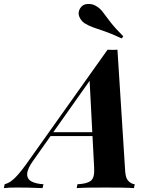

<svg xmlns="http://www.w3.org/2000/svg" viewBox="-112 -969 785 989"><path d="M60 -143Q29 -100 28 -73.5Q27 -47 50 -34.5Q73 -22 112 -20L107 0Q65 -2 34.5 -2.5Q4 -3 -23 -3Q-46 -3 -61 -2.5Q-76 -2 -92 0L-88 -20Q-70 -25 -54.5 -36Q-39 -47 -19.5 -69Q0 -91 25 -126L442 -713Q455 -712 468.5 -712Q482 -712 493 -713L533 -84Q536 -48 551.5 -34.5Q567 -21 582 -20L578 0Q553 -2 511.5 -2.5Q470 -3 433 -3Q388 -3 348 -2.5Q308 -2 283 0L287 -20Q335 -22 355.5 -37.5Q376 -53 373 -104L349 -564L383 -600ZM153 -288H445L437 -268H135ZM515 -771Q464 -795 429 -807Q394 -819 369.5 -827.5Q345 -836 324 -849Q305 -862 296.5 -883Q288 -904 300 -925Q313 -947 338.5 -948.5Q364 -950 383 -938Q404 -926 419.5 -904.5Q435 -883 458.5 -853Q482 -823 523 -782Z"/></svg>

Font: Playfair Display
Style: Bold Italic
Weight: 700
Italic angle: -14°
Designer: Claus Eggers Sørensen
Foundry: Claus Eggers Sørensen
Version: Version 1.203